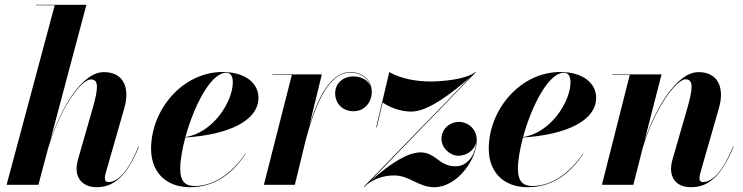

<svg xmlns="http://www.w3.org/2000/svg" viewBox="-20 -770 3095 800"><path d="M366 -318 307.5 -114.5C302.5 -98 299 -79.5 299 -66.5C299 -21 330.5 10 382.5 10C456.5 10 509.5 -38.5 559 -159L557 -159.5C516.5 -60 473 -11.5 432.5 -11.5C422.5 -11.5 417 -16 417 -29C417 -34 418.5 -42 420 -47.5L498 -319.5C522.5 -405 494.5 -469.5 413 -469.5C319.5 -469.5 234 -316.5 189.5 -184.5L340 -750H130V-748H208L7.5 0H140L179.5 -148.5C227 -312 316 -439.5 359 -439C392.5 -439.5 389.5 -400.5 366 -318Z M731 -67C731 -101.5 739 -148 752 -197C935.5 -209 1057 -268 1057 -363C1057 -423 1002 -470 907.5 -470C742 -470 609.5 -314.5 609.5 -150C609.5 -60 664 10 772.5 10C884 10 957 -58.5 1003.5 -129.5L1002 -130C944.5 -44.5 868 5 791.5 5C755 5 731 -11 731 -67ZM923 -467C944 -467 950 -447.5 950 -427C950 -346.5 867.5 -216 752.5 -199C787 -325 857 -467 923 -467Z M1196 -458 1079.5 0H1208.5L1254 -187C1285.5 -305 1340.5 -467.5 1439 -467.5C1483 -467.5 1515 -444 1524.5 -409C1514.5 -436 1485.5 -451.5 1453 -451.5C1409 -451.5 1376.5 -423 1376.5 -381C1376.5 -338 1408.5 -306.5 1452.5 -306.5C1498 -306.5 1529 -342 1529 -387.5C1529 -435.5 1492 -469.5 1439 -469.5C1354.5 -469.5 1301.5 -353.5 1268.5 -245L1321 -460H1115V-458Z M1547.5 -240H1550L1574.5 -343C1600.5 -323.5 1649.5 -305 1693.5 -305C1763 -305 1860 -379.5 1940.5 -449.5L1495 9L1498.5 6.5C1497.5 7 1496.5 8 1495.5 9L1496.5 10C1528.5 -22 1574 -39 1622 -39C1688 -39 1721.5 10 1790 10C1884.5 10 1966.5 -105 1966.5 -185C1966.5 -233.5 1930 -262 1892 -262C1854.5 -262 1819.5 -233.5 1819.5 -191C1819.5 -153 1856 -121 1889.5 -121C1923 -121 1957 -143.5 1964 -176C1960.5 -124.5 1927.5 -77 1878.5 -77C1808.5 -77 1796 -135 1732.5 -135C1680.5 -135 1613.5 -94.5 1524 -16.5L1962 -468.5L1960.5 -470C1921 -438 1819.5 -430.5 1771.5 -430.5C1725.5 -430.5 1655.5 -439 1602 -469.5Z M2138 -67C2138 -101.5 2146 -148 2159 -197C2342.5 -209 2464 -268 2464 -363C2464 -423 2409 -470 2314.5 -470C2149 -470 2016.5 -314.5 2016.5 -150C2016.5 -60 2071 10 2179.5 10C2291 10 2364 -58.5 2410.5 -129.5L2409 -130C2351.5 -44.5 2275 5 2198.5 5C2162 5 2138 -11 2138 -67ZM2330 -467C2351 -467 2357 -447.5 2357 -427C2357 -346.5 2274.5 -216 2159.5 -199C2194 -325 2264 -467 2330 -467Z M2604 -458 2488 0H2619L2657 -150C2702.5 -308.5 2795 -439.5 2837 -439.5C2871.5 -439.5 2866 -396 2843.5 -318L2784 -112C2780 -99.5 2776 -82.5 2776 -67.5C2776 -19.5 2805.5 10 2860 10C2933.5 10 2987 -38.5 3036.5 -159L3034.5 -159.5C2994 -60 2950.5 -11.5 2909 -11.5C2898 -11.5 2894.5 -17.5 2894.5 -28.5C2894.5 -33.5 2896 -41.5 2897.5 -47.5L2975.5 -319.5C3000 -404.5 2972 -469.5 2890.5 -469.5C2798 -469.5 2709.5 -314 2665.5 -183.5L2736.5 -460H2531.5V-458Z"/></svg>

Font: Bodoni* 96pt
Style: Bold Italic
Weight: 700
Italic angle: -13°
Version: Version 2.3